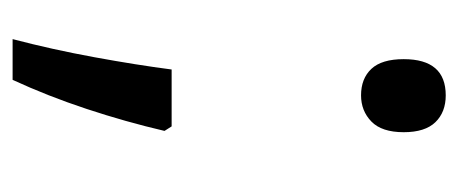

<svg xmlns="http://www.w3.org/2000/svg" viewBox="-226 -352 710 297"><g transform="rotate(90 128.5 -204.0)"><path d="M128 -408Q102 -408 87 -424Q72 -440 72 -474Q72 -539 128 -539Q154 -539 169.5 -523Q185 -507 185 -474Q185 -440 168.5 -424Q152 -408 128 -408ZM176 -115 183 -104Q169 -44 149 16.5Q129 77 104 131H41Q57 70 69 4.5Q81 -61 88 -115Z"/></g></svg>

Font: Noto Sans Malayalam Condensed
Style: Regular
Weight: 400
Width: 3
Designer: Jelle Bosma - Monotype Design Team
Foundry: Monotype Imaging Inc.
Version: Version 2.104; ttfautohint (v1.8.4.7-5d5b)